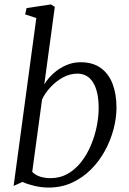

<svg xmlns="http://www.w3.org/2000/svg" viewBox="-20 -837 582 867"><path d="M180 -456Q196 -482.5 221 -505.2Q246 -528 277.5 -542Q309 -556 344 -556Q399 -556 435 -530Q471 -504 488.5 -458Q506 -412 506 -351Q506 -304 492.8 -253.8Q479.5 -203.5 454 -156.5Q428.5 -109.5 391 -72Q353.5 -34.5 305.5 -12.2Q257.5 10 199 10Q167.5 10 135 2.2Q102.5 -5.5 81.5 -15.5L41.5 2.5L144 -755.5L93.5 -772L100 -800.5L210 -817L227.5 -806ZM125.5 -61Q140 -46 161.8 -39.2Q183.5 -32.5 207.5 -32.5Q251 -32.5 286 -52.5Q321 -72.5 347 -106Q373 -139.5 390.5 -181Q408 -222.5 416.8 -266.2Q425.5 -310 425.5 -349.5Q425.5 -423 400.8 -463.8Q376 -504.5 329.5 -504.5Q295 -504.5 263.2 -486.8Q231.5 -469 207 -442.2Q182.5 -415.5 170 -388Z"/></svg>

Font: Merriweather 48pt Light
Style: Italic
Weight: 300
Italic angle: -7.8°
Version: Version 2.101